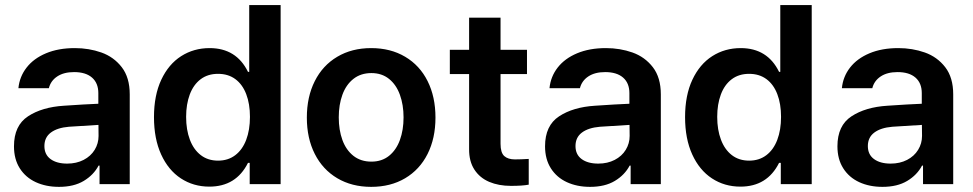

<svg xmlns="http://www.w3.org/2000/svg" viewBox="-20 -727 3841 758"><path d="M232.4 -309.6Q316.9 -315.4 368.2 -317.4V-359.4Q368.2 -398.9 343.3 -420.7Q318.4 -442.4 272.5 -442.4Q231.9 -442.4 206.1 -425.3Q180.2 -408.2 172.9 -378.9H52.7Q57.1 -424.3 85 -460.2Q112.8 -496.1 161.6 -516.6Q210.4 -537.1 275.4 -537.1Q331.1 -537.1 380.1 -519.8Q429.2 -502.4 460.7 -461.7Q492.2 -420.9 492.2 -354.5V0H373V-73.2H369.1Q349.6 -36.1 310.5 -12.7Q271.5 10.7 212.9 10.7Q161.6 10.7 121.3 -7.8Q81.1 -26.4 58.1 -62.5Q35.2 -98.6 35.2 -149.4Q35.2 -231.4 90.6 -267.8Q146 -304.2 232.4 -309.6ZM245.1 -81.1Q281.7 -81.1 310.1 -95.7Q338.4 -110.4 353.8 -135.5Q369.1 -160.6 369.1 -190.4L368.7 -233.9L252 -226.6Q206.1 -222.7 180.7 -203.6Q155.3 -184.6 155.3 -150.4Q155.3 -116.7 179.7 -98.9Q204.1 -81.1 245.1 -81.1Z M587.9 -264.6Q587.9 -350.6 616.7 -412.1Q645.5 -473.6 695.3 -505.4Q745.1 -537.1 807.6 -537.1Q913.1 -537.1 959 -443.4H963.9V-707H1087.9V0H965.8V-84H959Q912.1 9.8 806.6 9.8Q743.7 9.8 694.1 -22.7Q644.5 -55.2 616.2 -117.2Q587.9 -179.2 587.9 -264.6ZM966.8 -265.6Q966.8 -316.9 952.1 -355.2Q937.5 -393.6 909.2 -414.6Q880.9 -435.5 840.8 -435.5Q800.3 -435.5 772 -414.1Q743.7 -392.6 729.2 -354Q714.8 -315.4 714.8 -265.6Q714.8 -214.8 729.5 -175.8Q744.1 -136.7 772.5 -114.7Q800.8 -92.8 840.8 -92.8Q880.4 -92.8 908.7 -114.3Q937 -135.7 951.9 -174.8Q966.8 -213.9 966.8 -265.6Z M1191.4 -262.7Q1191.4 -344.7 1222.7 -406.7Q1253.9 -468.8 1311.5 -502.9Q1369.1 -537.1 1445.3 -537.1Q1522 -537.1 1579.6 -502.9Q1637.2 -468.8 1668.2 -406.7Q1699.2 -344.7 1699.2 -262.7Q1699.2 -181.2 1668 -119.1Q1636.7 -57.1 1579.3 -23.2Q1522 10.7 1445.3 10.7Q1369.1 10.7 1311.5 -23.4Q1253.9 -57.6 1222.7 -119.4Q1191.4 -181.2 1191.4 -262.7ZM1573.2 -263.7Q1573.2 -313 1558.8 -352.8Q1544.4 -392.6 1515.9 -415.5Q1487.3 -438.5 1446.3 -438.5Q1404.3 -438.5 1375.2 -415.5Q1346.2 -392.6 1331.8 -353Q1317.4 -313.5 1317.4 -263.7Q1317.4 -213.9 1331.8 -174.3Q1346.2 -134.8 1375.2 -111.8Q1404.3 -88.9 1446.3 -88.9Q1487.3 -88.9 1515.9 -111.8Q1544.4 -134.8 1558.8 -174.3Q1573.2 -213.9 1573.2 -263.7Z M2060.5 -434.6H1956.1V-159.2Q1956.1 -124 1970.9 -110.8Q1985.8 -97.7 2012.7 -97.7Q2036.1 -97.7 2067.4 -99.6V2Q2043 6.8 1997.1 6.8Q1948.7 6.8 1911.4 -9Q1874 -24.9 1852.8 -57.6Q1831.5 -90.3 1832 -138.7V-434.6H1755.9V-530.3H1832V-657.2H1956.1V-530.3H2060.5Z M2329.1 -309.6Q2413.6 -315.4 2464.8 -317.4V-359.4Q2464.8 -398.9 2439.9 -420.7Q2415 -442.4 2369.1 -442.4Q2328.6 -442.4 2302.7 -425.3Q2276.9 -408.2 2269.5 -378.9H2149.4Q2153.8 -424.3 2181.6 -460.2Q2209.5 -496.1 2258.3 -516.6Q2307.1 -537.1 2372.1 -537.1Q2427.7 -537.1 2476.8 -519.8Q2525.9 -502.4 2557.4 -461.7Q2588.9 -420.9 2588.9 -354.5V0H2469.7V-73.2H2465.8Q2446.3 -36.1 2407.2 -12.7Q2368.2 10.7 2309.6 10.7Q2258.3 10.7 2218 -7.8Q2177.7 -26.4 2154.8 -62.5Q2131.8 -98.6 2131.8 -149.4Q2131.8 -231.4 2187.3 -267.8Q2242.7 -304.2 2329.1 -309.6ZM2341.8 -81.1Q2378.4 -81.1 2406.7 -95.7Q2435.1 -110.4 2450.4 -135.5Q2465.8 -160.6 2465.8 -190.4L2465.3 -233.9L2348.6 -226.6Q2302.7 -222.7 2277.3 -203.6Q2252 -184.6 2252 -150.4Q2252 -116.7 2276.4 -98.9Q2300.8 -81.1 2341.8 -81.1Z M2684.6 -264.6Q2684.6 -350.6 2713.4 -412.1Q2742.2 -473.6 2792 -505.4Q2841.8 -537.1 2904.3 -537.1Q3009.8 -537.1 3055.7 -443.4H3060.5V-707H3184.6V0H3062.5V-84H3055.7Q3008.8 9.8 2903.3 9.8Q2840.3 9.8 2790.8 -22.7Q2741.2 -55.2 2712.9 -117.2Q2684.6 -179.2 2684.6 -264.6ZM3063.5 -265.6Q3063.5 -316.9 3048.8 -355.2Q3034.2 -393.6 3005.9 -414.6Q2977.5 -435.5 2937.5 -435.5Q2897 -435.5 2868.7 -414.1Q2840.3 -392.6 2825.9 -354Q2811.5 -315.4 2811.5 -265.6Q2811.5 -214.8 2826.2 -175.8Q2840.8 -136.7 2869.1 -114.7Q2897.5 -92.8 2937.5 -92.8Q2977.1 -92.8 3005.4 -114.3Q3033.7 -135.7 3048.6 -174.8Q3063.5 -213.9 3063.5 -265.6Z M3483.4 -309.6Q3567.9 -315.4 3619.1 -317.4V-359.4Q3619.1 -398.9 3594.2 -420.7Q3569.3 -442.4 3523.4 -442.4Q3482.9 -442.4 3457 -425.3Q3431.2 -408.2 3423.8 -378.9H3303.7Q3308.1 -424.3 3335.9 -460.2Q3363.8 -496.1 3412.6 -516.6Q3461.4 -537.1 3526.4 -537.1Q3582 -537.1 3631.1 -519.8Q3680.2 -502.4 3711.7 -461.7Q3743.2 -420.9 3743.2 -354.5V0H3624V-73.2H3620.1Q3600.6 -36.1 3561.5 -12.7Q3522.5 10.7 3463.9 10.7Q3412.6 10.7 3372.3 -7.8Q3332 -26.4 3309.1 -62.5Q3286.1 -98.6 3286.1 -149.4Q3286.1 -231.4 3341.6 -267.8Q3397 -304.2 3483.4 -309.6ZM3496.1 -81.1Q3532.7 -81.1 3561 -95.7Q3589.4 -110.4 3604.7 -135.5Q3620.1 -160.6 3620.1 -190.4L3619.6 -233.9L3502.9 -226.6Q3457 -222.7 3431.6 -203.6Q3406.2 -184.6 3406.2 -150.4Q3406.2 -116.7 3430.7 -98.9Q3455.1 -81.1 3496.1 -81.1Z"/></svg>

Font: Pretendard Std SemiBold
Style: Regular
Weight: 600
Designer: Base glyphs from Inter by Rasmus Andersson; Hangeul glyphs from Noto Sans CJK(Source Han Sans) by Jang Soo-young and Kan
Foundry: Kil Hyung-jin
Version: Version 1.309